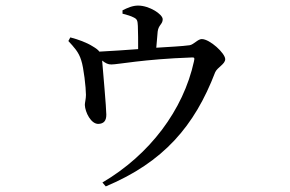

<svg xmlns="http://www.w3.org/2000/svg" viewBox="-20 -599 1040 688"><path d="M333 -155C351 -156 361 -165 361 -188C361 -211 349 -346 346 -382C359 -372 367 -368 379 -368C403 -368 495 -387 665 -393C677 -394 678 -392 675 -379C637 -205 517 -45 347 55L359 69C566 -18 677 -147 751 -340C759 -358 787 -369 787 -387C787 -408 732 -459 703 -459C689 -459 675 -440 660 -437C632 -433 585 -431 540 -428L545 -486C548 -510 563 -512 563 -530C563 -548 515 -579 475 -579C455 -579 437 -571 419 -562V-550C434 -546 449 -542 460 -536C472 -530 473 -524 474 -506C475 -486 475 -448 475 -423C432 -420 379 -416 336 -414C332 -420 324 -426 312 -433C290 -447 259 -458 232 -465L225 -452C245 -430 262 -413 271 -383C280 -357 288 -284 288 -259C288 -245 284 -231 284 -223C285 -197 306 -154 333 -155Z"/></svg>

Font: Source Han Serif CN Medium
Style: Regular
Weight: 500
Designer: Ryoko NISHIZUKA 西塚涼子 (kana & ideographs); Frank Grießhammer (Latin, Greek & Cyrillic); Wenlong ZHANG 张文龙 (bopomofo); San
Foundry: Adobe
Version: Version 2.002;hotconv 1.1.0;makeotfexe 2.6.0